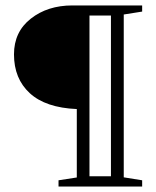

<svg xmlns="http://www.w3.org/2000/svg" viewBox="-20 -683 573 703"><path d="M194.3 0V-22.9L261.2 -33.2V-283.7Q147 -288.6 89.1 -341.8Q31.2 -395 31.2 -483.9Q31.2 -566.4 92.8 -614.7Q154.3 -663.1 245.1 -663.1H500.5V-640.6L433.1 -629.9V-33.7L500.5 -22.9V0ZM307.6 -37.6H386.2V-626H307.6Z"/></svg>

Font: Elstob Light
Style: Regular
Weight: 300
Designer: Peter S. Baker
Version: Version 1.015